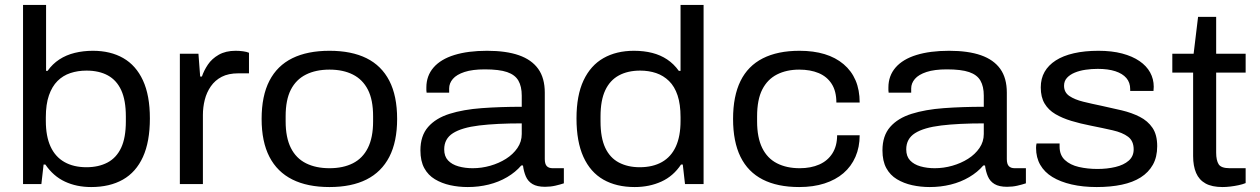

<svg xmlns="http://www.w3.org/2000/svg" viewBox="-20 -743 5084 775"><path d="M348 12Q289 12 242 -10Q195 -32 163 -79H156L147 0H73V-723H166V-457H172Q192 -485 219.5 -503Q247 -521 281.5 -529.5Q316 -538 355 -538Q426 -538 477.5 -508.5Q529 -479 557 -418.5Q585 -358 585 -265Q585 -171 557 -109.5Q529 -48 476 -18Q423 12 348 12ZM329 -68Q378 -68 414 -87Q450 -106 469 -146.5Q488 -187 488 -253V-273Q488 -338 469.5 -378.5Q451 -419 415.5 -438.5Q380 -458 329 -458Q294 -458 264 -448Q234 -438 212 -416Q190 -394 177.5 -358Q165 -322 165 -270V-255Q165 -193 184 -151.5Q203 -110 240 -89Q277 -68 329 -68Z M706 0V-526H781L788 -434H795Q803 -458 819 -482Q835 -506 863 -522Q891 -538 931 -538Q946 -538 961 -536Q976 -534 985 -530V-447H942Q902 -447 875 -433Q848 -419 831 -394.5Q814 -370 806.5 -340Q799 -310 799 -279V0Z M1310 12Q1221 12 1160 -18.5Q1099 -49 1067.5 -110Q1036 -171 1036 -263Q1036 -356 1067.5 -417Q1099 -478 1160 -508Q1221 -538 1310 -538Q1399 -538 1459.5 -508Q1520 -478 1551.5 -417Q1583 -356 1583 -263Q1583 -171 1551.5 -110Q1520 -49 1459.5 -18.5Q1399 12 1310 12ZM1310 -64Q1365 -64 1404.5 -84Q1444 -104 1465 -146Q1486 -188 1486 -253V-274Q1486 -340 1465 -381Q1444 -422 1404.5 -442Q1365 -462 1310 -462Q1255 -462 1215 -442Q1175 -422 1154 -381Q1133 -340 1133 -274V-253Q1133 -188 1154 -146Q1175 -104 1215 -84Q1255 -64 1310 -64Z M1868 12Q1831 12 1797 4.5Q1763 -3 1735.5 -19.5Q1708 -36 1692.5 -64.5Q1677 -93 1677 -136Q1677 -195 1708 -230.5Q1739 -266 1794.5 -283.5Q1850 -301 1924.5 -306.5Q1999 -312 2086 -312V-357Q2086 -394 2072.5 -417.5Q2059 -441 2027 -452Q1995 -463 1937 -463Q1887 -463 1855 -452.5Q1823 -442 1808 -424.5Q1793 -407 1793 -386V-369H1702Q1701 -374 1701 -378.5Q1701 -383 1701 -390Q1701 -437 1730 -470.5Q1759 -504 1814 -521Q1869 -538 1946 -538Q2023 -538 2074.5 -520Q2126 -502 2152.5 -465Q2179 -428 2179 -369V-101Q2179 -81 2187 -72.5Q2195 -64 2211 -64H2256V-3Q2241 2 2221.5 6.5Q2202 11 2180 11Q2148 11 2129.5 0Q2111 -11 2102.5 -31Q2094 -51 2091 -75H2084Q2061 -48 2027 -28Q1993 -8 1952.5 2Q1912 12 1868 12ZM1888 -64Q1924 -64 1959 -74Q1994 -84 2022.5 -102Q2051 -120 2068.5 -145.5Q2086 -171 2086 -202V-245Q1984 -245 1914 -236.5Q1844 -228 1808.5 -205.5Q1773 -183 1773 -140Q1773 -112 1788.5 -95.5Q1804 -79 1830.5 -71.5Q1857 -64 1888 -64Z M2542 12Q2468 12 2415.5 -18Q2363 -48 2335 -109.5Q2307 -171 2307 -265Q2307 -358 2335.5 -418.5Q2364 -479 2416 -508.5Q2468 -538 2539 -538Q2579 -538 2612.5 -529.5Q2646 -521 2673 -503Q2700 -485 2720 -457H2727V-723H2820V0H2745L2736 -79H2729Q2698 -32 2649.5 -10Q2601 12 2542 12ZM2562 -68Q2615 -68 2652 -89Q2689 -110 2708 -151.5Q2727 -193 2727 -255V-270Q2727 -322 2715 -358Q2703 -394 2680.5 -416Q2658 -438 2628.5 -448Q2599 -458 2564 -458Q2514 -458 2478 -438.5Q2442 -419 2423 -378.5Q2404 -338 2404 -273V-253Q2404 -187 2423 -146.5Q2442 -106 2478 -87Q2514 -68 2562 -68Z M3206 12Q3118 12 3058.5 -18.5Q2999 -49 2969 -110Q2939 -171 2939 -263Q2939 -355 2969 -416Q2999 -477 3059 -507.5Q3119 -538 3207 -538Q3264 -538 3308.5 -524.5Q3353 -511 3385 -484Q3417 -457 3433.5 -418.5Q3450 -380 3450 -329H3356Q3356 -375 3337 -404.5Q3318 -434 3284.5 -448Q3251 -462 3206 -462Q3155 -462 3116.5 -442.5Q3078 -423 3057 -382Q3036 -341 3036 -273V-253Q3036 -188 3056.5 -146Q3077 -104 3116 -84Q3155 -64 3208 -64Q3253 -64 3287 -79Q3321 -94 3340 -124Q3359 -154 3359 -197H3450Q3450 -149 3433 -110Q3416 -71 3384.5 -44Q3353 -17 3308 -2.5Q3263 12 3206 12Z M3733 12Q3696 12 3662 4.5Q3628 -3 3600.5 -19.5Q3573 -36 3557.5 -64.5Q3542 -93 3542 -136Q3542 -195 3573 -230.5Q3604 -266 3659.5 -283.5Q3715 -301 3789.5 -306.5Q3864 -312 3951 -312V-357Q3951 -394 3937.5 -417.5Q3924 -441 3892 -452Q3860 -463 3802 -463Q3752 -463 3720 -452.5Q3688 -442 3673 -424.5Q3658 -407 3658 -386V-369H3567Q3566 -374 3566 -378.5Q3566 -383 3566 -390Q3566 -437 3595 -470.5Q3624 -504 3679 -521Q3734 -538 3811 -538Q3888 -538 3939.5 -520Q3991 -502 4017.5 -465Q4044 -428 4044 -369V-101Q4044 -81 4052 -72.5Q4060 -64 4076 -64H4121V-3Q4106 2 4086.5 6.5Q4067 11 4045 11Q4013 11 3994.5 0Q3976 -11 3967.5 -31Q3959 -51 3956 -75H3949Q3926 -48 3892 -28Q3858 -8 3817.5 2Q3777 12 3733 12ZM3753 -64Q3789 -64 3824 -74Q3859 -84 3887.5 -102Q3916 -120 3933.5 -145.5Q3951 -171 3951 -202V-245Q3849 -245 3779 -236.5Q3709 -228 3673.5 -205.5Q3638 -183 3638 -140Q3638 -112 3653.5 -95.5Q3669 -79 3695.5 -71.5Q3722 -64 3753 -64Z M4407 12Q4351 12 4305.5 1.5Q4260 -9 4228 -28.5Q4196 -48 4179 -77.5Q4162 -107 4162 -146Q4162 -151 4162.5 -155.5Q4163 -160 4164 -164H4257Q4257 -161 4257 -157.5Q4257 -154 4257 -151Q4257 -117 4278.5 -97Q4300 -77 4335 -69Q4370 -61 4410 -61Q4449 -61 4482.5 -69Q4516 -77 4536 -94.5Q4556 -112 4556 -140Q4556 -174 4533.5 -191Q4511 -208 4471.5 -217Q4432 -226 4382 -236Q4341 -244 4304.5 -255Q4268 -266 4240 -282.5Q4212 -299 4196.5 -325Q4181 -351 4181 -390Q4181 -426 4196.5 -453Q4212 -480 4241.5 -499Q4271 -518 4314.5 -528Q4358 -538 4414 -538Q4468 -538 4509.5 -527Q4551 -516 4579.5 -496.5Q4608 -477 4622.5 -450.5Q4637 -424 4637 -393Q4637 -388 4636.5 -384Q4636 -380 4636 -376H4542V-383Q4542 -410 4526.5 -428Q4511 -446 4482 -455.5Q4453 -465 4411 -465Q4386 -465 4362 -461.5Q4338 -458 4318.5 -450Q4299 -442 4287 -429Q4275 -416 4275 -397Q4275 -370 4296.5 -355.5Q4318 -341 4352.5 -332.5Q4387 -324 4426 -316Q4468 -307 4508 -297.5Q4548 -288 4580.5 -271.5Q4613 -255 4632 -227Q4651 -199 4651 -153Q4651 -109 4633.5 -78Q4616 -47 4584.5 -27Q4553 -7 4508 2.5Q4463 12 4407 12Z M4915 12Q4872 12 4846 -2.5Q4820 -17 4808 -45Q4796 -73 4796 -113V-450H4712V-526H4798L4816 -675H4889V-526H5008V-450H4889V-127Q4889 -96 4899 -80Q4909 -64 4944 -64H5008V-4Q4996 1 4979.5 4.5Q4963 8 4946 10Q4929 12 4915 12Z"/></svg>

Font: Archivo SemiExpanded
Style: Regular
Weight: 400
Width: 6
Designer: Hector Gatti
Foundry: Omnibus-Type
Version: Version 2.001